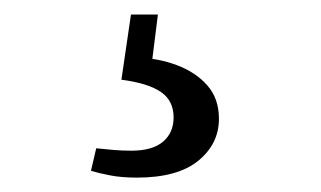

<svg xmlns="http://www.w3.org/2000/svg" viewBox="-20 -23 440 263"><path d="M146.3 86.2 159.4 -3.1H196.3L186.3 76.8L165.7 55.5Q196.7 56.6 222.4 66.3Q248.2 76 264 94Q279.9 112 279.9 139.8Q279.9 174 251.6 197.2Q223.2 220.3 167.5 220.3Q146.4 220.3 130.7 217.2Q115.1 214.2 104.6 211L111.8 180.1Q124 181.3 135.6 182.4Q147.1 183.4 160.1 183.4Q189 183.4 203.4 171Q217.8 158.7 217.8 137.9Q217.8 114.9 200.4 103Q183 91 146.3 86.2Z"/></svg>

Font: Adobe Variable Font Prototype
Style: Regular
Weight: 389
Designer: Frank Grießhammer
Foundry: Adobe
Version: Version 1.004;hotconv 1.0.113;makeotfexe 2.5.65598